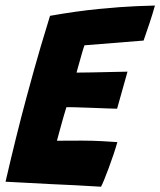

<svg xmlns="http://www.w3.org/2000/svg" viewBox="-30 -684 592 710"><path d="M343.5 6.5Q295.5 3.5 248.2 1Q201 -1.5 152 -3.5Q112.5 -5.5 71.5 -7.8Q30.5 -10 -9.5 -12Q10 -96.5 29.5 -175.2Q49 -254 68 -324Q98 -435.5 121 -513.2Q144 -591 155 -625.5Q254 -643 337 -651Q420 -659 474.5 -661.2Q529 -663.5 543 -663.5Q534 -631.5 523.5 -600Q513 -568.5 501 -534L282.5 -516.5Q279 -507.5 273 -486.8Q267 -466 261.2 -445Q255.5 -424 253 -415.5Q272.5 -415.5 308.8 -416.2Q345 -417 382.2 -417.8Q419.5 -418.5 441.5 -419L403 -282Q394.5 -282 368.2 -283Q342 -284 310 -285.2Q278 -286.5 251.2 -287.2Q224.5 -288 215.5 -287.5Q212.5 -279 205.5 -254.2Q198.5 -229.5 191.2 -203Q184 -176.5 180.5 -163.5Q187 -163.5 215.5 -163.8Q244 -164 274 -164Q311.5 -164 347.5 -162Q383.5 -160 404 -158.5Q398.5 -138.5 389.8 -112.8Q381 -87 371.8 -62Q362.5 -37 354.8 -18.2Q347 0.5 343.5 6.5Z"/></svg>

Font: Grandstander
Style: Bold Italic
Weight: 700
Italic angle: -15°
Designer: Tyler Finck
Foundry: Etcetera Type Co
Version: Version 1.200; ttfautohint (v1.8.3)